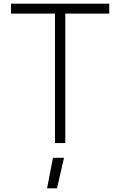

<svg xmlns="http://www.w3.org/2000/svg" viewBox="-20 -778 654 1044"><path d="M40 0ZM574 -704H335V0H279V-704H40V-758H574ZM268 80H328L290 246H236Z"/></svg>

Font: Biryani UltraLight
Style: Regular
Weight: 250
Designer: Dan Reynolds and Mathieu Réguer
Foundry: Dan Reynolds and Mathieu Réguer
Version: Version 1.003; ttfautohint (v1.1) -l 5 -r 5 -G 72 -x 0 -D la